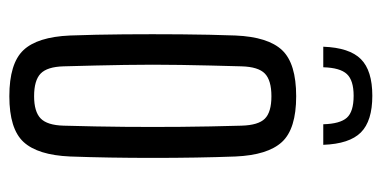

<svg xmlns="http://www.w3.org/2000/svg" viewBox="-223 -587 817 411"><g transform="rotate(90 185.5 -381.5)"><path d="M186 7Q116 7 87.5 -23Q59 -53 56 -123Q54 -177 53.5 -238Q53 -299 53.5 -360.5Q54 -422 56 -477Q59 -547 87.5 -577Q116 -607 186 -607Q256 -607 284 -576.5Q312 -546 315 -477Q318 -396 318 -300.5Q318 -205 315 -123Q312 -54 284 -23.5Q256 7 186 7ZM186 -46Q219 -46 233.5 -60Q248 -74 249 -109Q251 -180 251.5 -240Q252 -300 251.5 -360Q251 -420 249 -490Q248 -526 234 -540Q220 -554 186 -554Q152 -554 137.5 -540Q123 -526 122 -490Q120 -420 119 -360Q118 -300 119 -240Q120 -180 122 -109Q123 -74 137.5 -60Q152 -46 186 -46ZM80 -665H124Q125 -701 138.5 -715.5Q152 -730 185 -730Q219 -730 232 -715.5Q245 -701 246 -665H290Q288 -721 263.5 -745.5Q239 -770 185 -770Q131 -770 106.5 -745.5Q82 -721 80 -665Z"/></g></svg>

Font: Big Shoulders Display
Style: Regular
Weight: 400
Designer: Patric King
Foundry: XO Type Co
Version: Version 1.000; ttfautohint (v1.8.2)